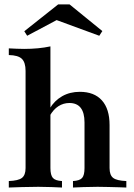

<svg xmlns="http://www.w3.org/2000/svg" viewBox="-20 -839 598 859"><path d="M306.5 0V-29Q336.3 -30.6 347.2 -42.7Q358.1 -54.8 358.1 -87.1V-291.1Q358.1 -334.7 341.1 -356.5Q324.2 -378.2 290.3 -378.2Q263.7 -378.2 241.1 -363.7Q218.5 -349.2 202.4 -320.2V-353.2Q223.4 -388.7 258.1 -408.5Q292.7 -428.2 337.1 -428.2Q401.6 -428.2 435.9 -389.9Q470.2 -351.6 470.2 -279.8V-87.1Q470.2 -55.6 486.3 -43.1Q502.4 -30.6 545.2 -29V0Q533.1 -0.8 511.7 -1.2Q490.3 -1.6 465.3 -2.4Q440.3 -3.2 416.9 -3.2Q384.7 -3.2 353.6 -2Q322.6 -0.8 306.5 0ZM19.4 0V-29Q62.1 -30.6 78.2 -43.1Q94.4 -55.6 94.4 -87.1V-521.8Q94.4 -559.7 77.8 -575.8Q61.3 -591.9 19.4 -592.7V-622.6Q37.9 -621.8 54 -621Q70.2 -620.2 87.9 -620.2Q120.2 -620.2 149.6 -623Q179 -625.8 205.6 -631.5V-87.1Q205.6 -55.6 216.5 -43.1Q227.4 -30.6 257.3 -29V0Q241.1 -0.8 211.7 -2Q182.3 -3.2 151.6 -3.2Q116.1 -3.2 78.2 -2Q40.3 -0.8 19.4 0ZM101.6 -679 88.7 -699.2 240.3 -819.4H291.1L437.9 -700L424.2 -679L208.9 -758.1L253.2 -759.7Z"/></svg>

Font: Playfair
Style: Bold
Weight: 700
Designer: Claus Eggers Sørensen
Foundry: Claus Eggers Sørensen
Version: Version 2.001;gftools[0.9.30]